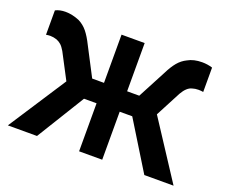

<svg xmlns="http://www.w3.org/2000/svg" viewBox="-99 -722 1018 870"><g transform="rotate(20 410.0 -286.5)"><path d="M191.5 -278 127 -401Q116.5 -419 106.8 -427.8Q97 -436.5 84.5 -441.5Q68 -447 53 -447Q44 -447 32.5 -445V-562.5Q52.5 -573 81 -573Q113 -573 148 -558.5Q173 -546 190.8 -524Q208.5 -502 226 -466.5L297 -330H354V-562.5H465.5V-330H524L596 -466.5Q612.5 -500 630.2 -521.2Q648 -542.5 672 -554Q700 -570 740.5 -570Q766.5 -570 790.5 -562.5V-445Q779 -447 767.5 -447Q751 -447 737.5 -442.5Q713 -436.5 692.5 -401L628 -278L809.5 0H668.5L526 -231.5H465.5V0H354V-231.5H293.5L151 0H10.5Z"/></g></svg>

Font: Russisch Sans
Style: Bold
Weight: 700
Designer: Michael Sharanda (font) & Cristiano Sobral (main changes)
Foundry: Michael Sharanda
Version: Version 2.00;September 8, 2020;FontCreator 13.0.0.2681 64-bi